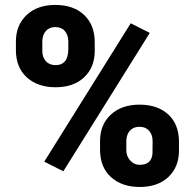

<svg xmlns="http://www.w3.org/2000/svg" viewBox="-20 -741 782 771"><path d="M43.9 -574.2Q43.9 -640.1 86.9 -680.7Q129.9 -721.2 202.1 -721.2Q275.4 -721.2 317.9 -680.9Q360.4 -640.6 360.4 -571.8V-536.6Q360.4 -470.7 317.9 -430.7Q275.4 -390.6 203.1 -390.6Q131.3 -390.6 87.6 -430.4Q43.9 -470.2 43.9 -539.6ZM149.9 -536.6Q149.9 -511.2 164.1 -495.4Q178.2 -479.5 203.1 -479.5Q254.4 -479.5 254.4 -544.9V-574.2Q254.4 -599.6 240.7 -616Q227.1 -632.3 202.1 -632.3Q178.2 -632.3 164.1 -616.5Q149.9 -600.6 149.9 -573.2ZM381.8 -174.3Q381.8 -240.7 425 -280.8Q468.3 -320.8 540 -320.8Q612.8 -320.8 655.8 -281.2Q698.7 -241.7 698.7 -170.9V-136.7Q698.7 -70.3 656.2 -30.3Q613.8 9.8 541 9.8Q469.2 9.8 425.5 -30Q381.8 -69.8 381.8 -139.2ZM487.3 -136.7Q487.3 -113.8 502.9 -96.4Q518.6 -79.1 541 -79.1Q588.4 -79.1 592.3 -124L592.8 -174.3Q592.8 -200.2 578.6 -216.1Q564.5 -231.9 540 -231.9Q516.6 -231.9 502.4 -217Q488.3 -202.1 487.3 -176.8ZM234.4 -53.2 157.7 -91.8 504.9 -647.5 581.5 -608.9Z"/></svg>

Font: Vazir Black UI
Style: Black-UI
Weight: 900
Designer: Saber Rastikerdar
Foundry: Saber Rastikerdar
Version: Version 30.1.0